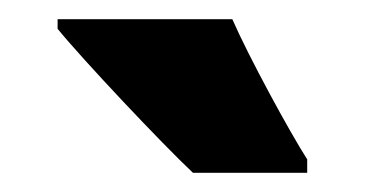

<svg xmlns="http://www.w3.org/2000/svg" viewBox="-20 -786 380 200"><path d="M222 -766H40V-756C66 -724 149 -636 181 -606H300V-620C282 -648 239 -727 222 -766Z"/></svg>

Font: Noto Sans Thai ExtCond Blk
Style: Regular
Weight: 900
Width: 2
Designer: Monotype Design Team
Foundry: Monotype Imaging Inc.
Version: Version 2.002